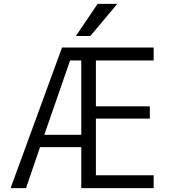

<svg xmlns="http://www.w3.org/2000/svg" viewBox="-20 -977 893 997"><path d="M449 -790H374L487 -957H589ZM302 -730H778V-663H478V-425H758V-361H478V-67H778V0H402V-213H188L115 0H35ZM210 -277H402V-663H344Z"/></svg>

Font: Mplus 1p
Style: Regular
Weight: 400
Version: Version 1.061